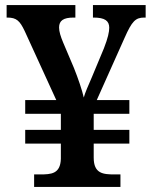

<svg xmlns="http://www.w3.org/2000/svg" viewBox="-20 -734 599 754"><path d="M114 0H453V-49H430C385 -49 348 -52 348 -115V-170H488V-224H348V-287H488V-341H360L470 -587C498 -650 512 -665 546 -665H552V-714H345V-665H348C392 -665 409 -652 409 -625C409 -609 404 -585 388 -544L340 -429C328 -402 313 -367 309 -351C303 -378 287 -426 270 -468L228 -567C218 -591 212 -610 212 -626C212 -653 229 -665 269 -665H276V-714H6V-665H9C45 -665 58 -652 77 -612L201 -341H79V-287H219V-224H79V-170H219V-110C217 -51 181 -49 137 -49H114Z"/></svg>

Font: Noto Serif Yezidi SemiBold
Style: Regular
Weight: 600
Designer: Dalton Maag Ltd
Foundry: Dalton Maag Ltd
Version: Version 1.001